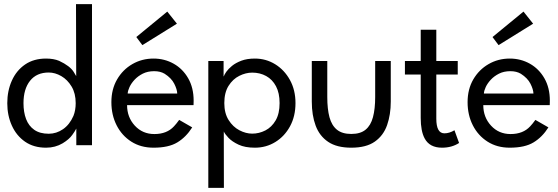

<svg xmlns="http://www.w3.org/2000/svg" viewBox="-20 -708 2722 936"><path d="M204.5 12Q144.5 12 102.2 -17.2Q60 -46.5 37.8 -95.8Q15.5 -145 15.5 -205Q15.5 -265.5 37.8 -315Q60 -364.5 102.2 -393.5Q144.5 -422.5 204.5 -422.5Q241.5 -422.5 268 -411.5Q321.5 -386.5 339.5 -357Q348.5 -343 351.5 -337L350.5 -688H428.5V0H352V-80.5H351.5Q345 -67.5 332.5 -50.5Q317.5 -29 285.5 -9.5Q249.5 12 204.5 12ZM217.5 -56Q255 -56 287.2 -78.2Q319.5 -100.5 338 -143Q349 -170.5 349 -205Q349 -253 329 -286.2Q309 -319.5 278.8 -337Q248.5 -354.5 217.5 -354.5Q158.5 -354.5 126.5 -314.2Q94.5 -274 94.5 -205Q94.5 -161 107.2 -127.5Q120 -94 147.2 -75Q174.5 -56 217.5 -56Z M728.5 12Q666.5 12 620.2 -17.5Q574 -47 548.5 -97.2Q523 -147.5 523 -210Q523 -273 550.8 -320.8Q578.5 -368.5 625.2 -395.5Q672 -422.5 728.5 -422.5Q782 -422.5 826.5 -397.5Q871 -372.5 897.5 -326.2Q924 -280 924 -217Q924 -206 923.5 -195.5H599.5Q599.5 -136.5 637.2 -95.5Q675 -54.5 732.5 -54.5Q793.5 -54.5 828 -92Q839.5 -104 853.5 -123.5L917 -87Q887 -39.5 844.5 -13.8Q802 12 728.5 12ZM844 -252Q843.5 -272 829.5 -299.8Q815.5 -327.5 782.5 -348.5Q761.5 -361 731.5 -361Q700 -361 676.2 -349Q652.5 -337 636.2 -319.5Q620 -302 611.5 -283.8Q603 -265.5 602.5 -252ZM674 -488 644.5 -527.5 795.5 -651.5 842.5 -592.5Z M1071.5 208H995.5V-410.5H1070V-336H1071Q1073.5 -344 1083.2 -358Q1093 -372 1111 -386.8Q1129 -401.5 1156.5 -412Q1184 -422.5 1222.5 -422.5Q1276.5 -422.5 1321.5 -394.8Q1366.5 -367 1393.5 -318Q1420.5 -269 1420.5 -205.5Q1420.5 -141.5 1394 -92.5Q1367.5 -43.5 1322.5 -15.8Q1277.5 12 1222.5 12Q1174.5 12 1143 -2.8Q1111.5 -17.5 1094 -36Q1076.5 -54.5 1071 -67ZM1209.5 -56.5Q1243 -56.5 1273.8 -72.2Q1304.5 -88 1323.8 -121Q1343 -154 1343 -205.5Q1343 -254.5 1325.5 -287.5Q1308 -320.5 1277.8 -337.2Q1247.5 -354 1209.5 -354Q1178 -354 1146.5 -338.2Q1115 -322.5 1094.2 -289.5Q1073.5 -256.5 1073.5 -205.5Q1073.5 -156 1094.5 -122.8Q1115.5 -89.5 1147 -73Q1178.5 -56.5 1209.5 -56.5Z M1692.5 12Q1622 12 1579.8 -16.5Q1537.5 -45 1518.8 -95.5Q1500 -146 1500 -213V-410.5H1575.5V-235Q1575.5 -176.5 1586.2 -136.5Q1597 -96.5 1622.5 -75.8Q1648 -55 1692.5 -55Q1737 -55 1762.2 -75.8Q1787.5 -96.5 1798.2 -136.8Q1809 -177 1809 -235V-410.5H1885V-213Q1885 -149.5 1867.2 -98.5Q1849.5 -47.5 1807.5 -17.8Q1765.5 12 1692.5 12Z M2135 12Q2074 12 2050 -33.5Q2031 -69 2031 -133V-344.5H1954V-410.5H2031V-563H2107V-410.5H2211.5V-344.5H2107V-129.5Q2107 -58 2146.5 -58Q2170.5 -58 2195.5 -73L2218 -11Q2182.5 12 2135 12Z M2465 12Q2403 12 2356.8 -17.5Q2310.5 -47 2285 -97.2Q2259.5 -147.5 2259.5 -210Q2259.5 -273 2287.2 -320.8Q2315 -368.5 2361.8 -395.5Q2408.5 -422.5 2465 -422.5Q2518.5 -422.5 2563 -397.5Q2607.5 -372.5 2634 -326.2Q2660.5 -280 2660.5 -217Q2660.5 -206 2660 -195.5H2336Q2336 -136.5 2373.8 -95.5Q2411.5 -54.5 2469 -54.5Q2530 -54.5 2564.5 -92Q2576 -104 2590 -123.5L2653.5 -87Q2623.5 -39.5 2581 -13.8Q2538.5 12 2465 12ZM2580.5 -252Q2580 -272 2566 -299.8Q2552 -327.5 2519 -348.5Q2498 -361 2468 -361Q2436.5 -361 2412.8 -349Q2389 -337 2372.8 -319.5Q2356.5 -302 2348 -283.8Q2339.5 -265.5 2339 -252ZM2410.5 -488 2381 -527.5 2532 -651.5 2579 -592.5Z"/></svg>

Font: Lucymar Sans
Style: Regular
Weight: 400
Foundry: The League of Moveable Type (original font) / Main changes by Cristiano Sobral with portions from Mirco Monsees
Version: Version 2.001;August 30, 2020;FontCreator 13.0.0.2681 64-bit